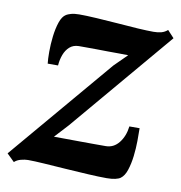

<svg xmlns="http://www.w3.org/2000/svg" viewBox="-80 -627 663 703"><g transform="rotate(10 251.5 -276.0)"><path d="M361.5 -446.5Q347.5 -447 328 -447Q308.5 -447 286.8 -447.2Q265 -447.5 244 -447.8Q223 -448 205.2 -448Q187.5 -448 177 -448Q157 -447.5 143.8 -435.8Q130.5 -424 123.5 -405.2Q116.5 -386.5 115 -365H76.5Q74.5 -381.5 74.5 -409Q74.5 -436.5 78 -466.2Q81.5 -496 89.5 -519.8Q97.5 -543.5 111.5 -552Q117 -555.5 129 -559Q141 -562.5 159 -562.5Q186 -562.5 224 -560.2Q262 -558 302.5 -554.8Q343 -551.5 379 -549.2Q415 -547 437.5 -547Q454 -547 466.8 -550.5Q479.5 -554 489.5 -563L514 -536.5L192 -156L145.5 -105.5Q165.5 -105.5 189.8 -105.2Q214 -105 240.2 -104.8Q266.5 -104.5 291.5 -104.5Q316.5 -104.5 338 -104.5Q367.5 -104.5 387 -129Q406.5 -153.5 411 -190.5H449Q449.5 -171.5 449.2 -143.5Q449 -115.5 445.5 -86.2Q442 -57 434.2 -33.5Q426.5 -10 412.5 0Q406.5 4.5 393.5 7.5Q380.5 10.5 361.5 10.5Q333 10.5 292.5 8.2Q252 6 208.5 3Q165 0 127.2 -2.5Q89.5 -5 67 -5Q55.5 -5 41 -1.2Q26.5 2.5 17 11.5L-11 -16L314.5 -400Z"/></g></svg>

Font: Merriweather 28pt
Style: Bold Italic
Weight: 700
Italic angle: -7.8°
Version: Version 2.101